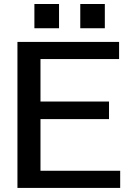

<svg xmlns="http://www.w3.org/2000/svg" viewBox="-20 -920 643 940"><path d="M65.4 0V-714.8H563V-630.9H178.2V-422.9H513.7V-336.9H178.2V-84H568.4V0ZM373 -781.7V-900.4H493.2V-781.7ZM148.4 -781.7V-900.4H269V-781.7Z"/></svg>

Font: Pontano Sans
Style: Bold
Weight: 700
Designer: Vernon Adams
Foundry: Vernon Adams
Version: Version 2.001